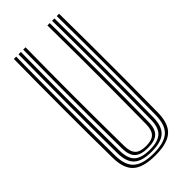

<svg xmlns="http://www.w3.org/2000/svg" viewBox="-253 -856 920 920"><g transform="rotate(-45 207.0 -396.5)"><path d="M207.2 6.8Q126 6.8 90.4 -24.8Q54.8 -56.5 53.8 -129.2Q52.8 -211.4 52.2 -294.6Q51.7 -377.9 51.8 -461.9Q51.9 -545.9 52.4 -630.5Q52.9 -715.1 53.8 -800H69.6Q68.8 -719.9 68.2 -637Q67.6 -554.2 67.6 -469.6Q67.6 -385.1 68.1 -299.9Q68.6 -214.6 69.6 -129.5Q70.4 -62.6 102.9 -34.2Q135.3 -5.8 207.2 -5.8Q278.7 -5.8 311.2 -34.1Q343.6 -62.4 344.4 -129.5Q345.6 -212.3 346 -295.7Q346.4 -379.2 346.4 -463.1Q346.4 -547 345.8 -631.4Q345.2 -715.8 344.4 -800H360.2Q361.5 -687.6 362 -576.2Q362.5 -464.9 362.1 -353.4Q361.7 -241.9 360.2 -129.2Q359.2 -56.5 323.6 -24.8Q288.1 6.8 207.2 6.8ZM207.2 -18.5Q142.8 -18.5 114.5 -44.4Q86.3 -70.2 85.4 -129.7Q84.4 -213.3 83.9 -296.8Q83.4 -380.3 83.4 -464Q83.4 -547.7 84 -631.6Q84.7 -715.6 85.4 -800H101.3Q100.5 -719.2 99.9 -636Q99.2 -552.9 99.2 -468.5Q99.2 -384.1 99.8 -299.3Q100.3 -214.5 101.3 -129.8Q102.1 -76.6 126.8 -53.9Q151.4 -31.3 207.2 -31.3Q262.6 -31.3 287.3 -53.9Q311.9 -76.6 312.7 -129.8Q313.9 -212.6 314.3 -296Q314.7 -379.5 314.7 -463.4Q314.7 -547.3 314.1 -631.4Q313.5 -715.6 312.7 -800H328.5Q329.4 -715.6 330 -632Q330.6 -548.5 330.6 -465Q330.6 -381.6 330.2 -297.9Q329.8 -214.2 328.5 -129.7Q327.8 -70.2 299.5 -44.4Q271.3 -18.5 207.2 -18.5ZM207.2 -43.9Q159.9 -43.9 138.8 -63.9Q117.7 -83.8 117.1 -130.1Q115.6 -241.7 115.2 -353Q114.8 -464.2 115.4 -575.9Q116 -687.5 117.1 -800H133Q132.2 -719.7 131.5 -636.6Q130.9 -553.5 130.9 -469Q130.9 -384.6 131.4 -299.5Q132 -214.5 133 -130.3Q133.5 -91.6 150.3 -74.1Q167.1 -56.6 207.2 -56.6Q247 -56.6 263.7 -74.1Q280.5 -91.6 281 -130.3Q282.5 -241.6 282.9 -352.8Q283.3 -464 282.8 -575.8Q282.3 -687.6 281 -800H296.9Q297.7 -715.5 298.3 -631.9Q298.9 -548.2 298.9 -464.8Q298.9 -381.4 298.5 -298Q298.1 -214.5 296.9 -130.1Q296.3 -83.4 275.1 -63.6Q253.9 -43.9 207.2 -43.9Z"/></g></svg>

Font: Big Shoulders Inline Text Thin
Style: Regular
Weight: 100
Designer: Patric King
Foundry: XO Type Co
Version: Version 2.002